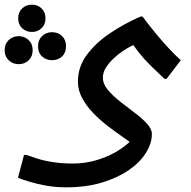

<svg xmlns="http://www.w3.org/2000/svg" viewBox="-101 -539 819 823"><path d="M182 264Q136 264 95.5 256.5Q55 249 24 239.5Q-7 230 -24 223L2 125H11Q29 131 58 140.5Q87 150 126.5 156Q166 162 212 162Q268 162 321 145Q374 128 415 100.5Q456 73 477 44L476 84Q457 70 426.5 49Q396 28 362 2Q328 -24 299 -54Q270 -84 251.5 -118Q233 -152 233 -189Q233 -252 270.5 -303Q308 -354 369 -395.5Q430 -437 501 -468H510Q533 -437 562 -401.5Q591 -366 620 -334.5Q649 -303 674 -281L613 -201H604Q574 -229 546 -256.5Q518 -284 494.5 -313.5Q471 -343 454 -371L482 -350Q479 -350 463.5 -342.5Q448 -335 427.5 -321.5Q407 -308 387 -289.5Q367 -271 353.5 -250Q340 -229 340 -206Q340 -179 361.5 -153.5Q383 -128 414 -103.5Q445 -79 476.5 -55.5Q508 -32 529 -9Q550 14 550 35Q550 75 525 115.5Q500 156 452 189.5Q404 223 336 243.5Q268 264 182 264ZM36 -402Q11 -402 -6 -418Q-23 -434 -23 -460Q-23 -487 -6 -503Q11 -519 36 -519Q60 -519 77 -503Q94 -487 94 -460Q94 -434 77 -418Q60 -402 36 -402ZM122 -281Q97 -281 79.5 -297Q62 -313 62 -341Q62 -368 79.5 -384.5Q97 -401 122 -401Q148 -401 165 -384.5Q182 -368 182 -341Q182 -313 165 -297Q148 -281 122 -281ZM-21 -264Q-46 -264 -63.5 -280.5Q-81 -297 -81 -324Q-81 -351 -63.5 -367.5Q-46 -384 -21 -384Q4 -384 21.5 -367.5Q39 -351 39 -324Q39 -297 22 -280.5Q5 -264 -21 -264Z"/></svg>

Font: Kufam Medium
Style: Italic
Weight: 500
Italic angle: -11°
Designer: Artur Schmal
Foundry: Original Type
Version: Version 1.301; ttfautohint (v1.8.3)